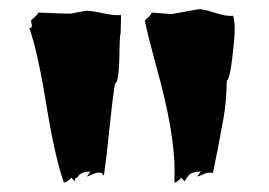

<svg xmlns="http://www.w3.org/2000/svg" viewBox="-20 -761 582 415"><path d="M350.6 -730.5 409.7 -741.2Q420.9 -741.2 445.3 -733.2Q469.7 -725.1 483.9 -727.1Q487.3 -714.8 487.3 -697Q487.3 -679.2 481.9 -634.5Q476.6 -589.8 470.2 -586.4Q469.2 -537.6 462.9 -504.4Q451.2 -439.9 440.4 -387.7H431.2Q426.3 -387.7 418.2 -383.8Q410.2 -379.9 406.2 -379.4L414.1 -390.1Q389.6 -390.1 384.8 -377H383.8L378.9 -368.7L372.1 -377Q363.3 -367.2 356.9 -366.2L357.4 -391.1Q357.4 -475.6 318.4 -615.2Q300.3 -681.2 293 -716.3Q294.4 -718.3 298.3 -721.7Q305.2 -727.1 308.1 -733.9ZM131.8 -731.4 166.5 -737.8Q177.2 -737.8 202.4 -732.4Q227.5 -727.1 241.7 -728.5L240.7 -689.5Q238.8 -683.1 238.3 -655.3Q237.8 -582.5 228.5 -580.1Q223.1 -547.4 216.3 -480.7Q209.5 -414.1 204.6 -381.3L199.2 -387.7H190.9Q187 -387.7 179.2 -383.8Q171.4 -379.9 168 -379.4L175.3 -390.1Q153.3 -390.1 147 -377H146Q141.6 -377 141.6 -368.7L134.3 -377Q125.5 -367.2 118.2 -366.2Q98.6 -420.9 80.3 -533.9Q62 -647 43.5 -700.2Q50.3 -700.2 48.6 -707.5Q46.9 -714.8 46.9 -716.3Q47.9 -717.8 54.7 -723.9Q61.5 -730 63 -733.9Q119.1 -731.4 131.8 -731.4Z"/></svg>

Font: Butcherman Caps
Style: Regular
Weight: 400
Version: Version 001.003